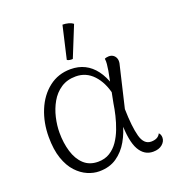

<svg xmlns="http://www.w3.org/2000/svg" viewBox="-137 -844 864 961"><g transform="rotate(-20 295.5 -363.5)"><path d="M228 13Q198 13 166.5 -0.5Q135 -14 108 -43Q81 -72 64.5 -119.5Q48 -167 48 -235Q48 -311 74.5 -375.5Q101 -440 150.5 -478.5Q200 -517 266 -517Q308 -517 341 -500.5Q374 -484 398.5 -451.5Q423 -419 439 -369L424 -326Q409 -393 371 -433.5Q333 -474 278 -474Q232 -474 199 -452Q166 -430 145.5 -394Q125 -358 115.5 -316.5Q106 -275 106 -237Q106 -182 120 -135.5Q134 -89 163.5 -61.5Q193 -34 239 -34Q275 -34 301.5 -50.5Q328 -67 346.5 -94Q365 -121 377.5 -154Q390 -187 398 -220.5Q406 -254 410 -282L442 -445Q445 -465 446.5 -479Q448 -493 446 -507Q449 -509 455.5 -510.5Q462 -512 468 -512Q484 -512 494 -503.5Q504 -495 507 -482Q510 -469 505 -452L454 -236Q456 -142 470 -90Q484 -38 523 -38Q540 -38 552.5 -44Q565 -50 572 -64Q582 -55 582 -38Q582 -18 564 -2.5Q546 13 515 13Q468 13 442 -32.5Q416 -78 415 -181L421 -175Q409 -126 384.5 -83Q360 -40 321.5 -13.5Q283 13 228 13ZM295 -561Q289 -560 279 -561.5Q269 -563 265 -567L305 -740Q321 -740 336 -736Q351 -732 361 -724Z"/></g></svg>

Font: Arima Light
Style: Regular
Weight: 300
Designer: Joana Correia and Natanael Gama
Foundry: NDISCOVER
Version: Version 1.101;gftools[0.9.23]